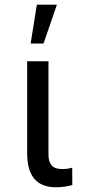

<svg xmlns="http://www.w3.org/2000/svg" viewBox="-20 -788 364 814"><path d="M185.5 -528.3H95.2V-137.7C95.2 -42 135.7 5.9 216.8 5.9C240.6 5.9 263.8 2.8 286.6 -3.4L286.1 -77.1C273.4 -73.2 259.3 -71.3 243.7 -71.3C222.8 -71.3 207.9 -76.5 199 -86.9C190 -97.3 185.5 -112.8 185.5 -133.3ZM136.2 -768.1 109.9 -603.5H164.6L221.2 -768.1Z"/></svg>

Font: Roboto1
Style: rg
Weight: 400
Designer: Google
Version: Version 2.137; 2017